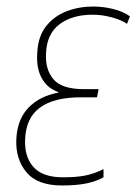

<svg xmlns="http://www.w3.org/2000/svg" viewBox="-20 -558 418 588"><path d="M170 10Q94 10 60.5 -31Q27 -72 30 -132Q33 -193 67.5 -228.5Q102 -264 158 -274L159 -276Q126 -287 108.5 -317.5Q91 -348 94 -394Q96 -446 121 -477.5Q146 -509 184 -523.5Q222 -538 265 -538Q296 -538 326.5 -530.5Q357 -523 378 -508L369 -485Q352 -497 322 -505Q292 -513 264 -513Q201 -513 162 -483.5Q123 -454 121 -394Q118 -346 143.5 -315.5Q169 -285 237 -285H282L277 -260H228Q146 -260 103 -229Q60 -198 57 -133Q54 -79 82 -47Q110 -15 173 -15Q214 -15 241.5 -20.5Q269 -26 297 -40V-15Q276 -3 245.5 3.5Q215 10 170 10Z"/></svg>

Font: Noto Sans SemiCondensed Thin
Style: Italic
Weight: 100
Width: 4
Italic angle: -12°
Designer: Monotype Design Team
Foundry: Monotype Imaging Inc.
Version: Version 2.013; ttfautohint (v1.8.4.7-5d5b)